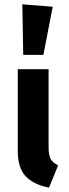

<svg xmlns="http://www.w3.org/2000/svg" viewBox="-20 -849 319 885"><path d="M83 -829 223 -818 180 -596H87ZM204 -530V-170Q204 -134 213.5 -116.5Q223 -99 248 -87L206 16Q132 1 97 -38Q62 -77 62 -152V-530Z"/></svg>

Font: Fira Sans SemiBold
Style: Regular
Weight: 600
Designer: bBox Type GmbH & Carrois Corporate GbR & Edenspiekermann AG
Foundry: bBox Type GmbH & Carrois Corporate GbR & Edenspiekermann AG
Version: Version 4.301;PS 004.301;hotconv 1.0.88;makeotf.lib2.5.64775